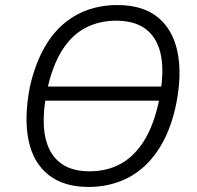

<svg xmlns="http://www.w3.org/2000/svg" viewBox="-20 -733 782 761"><path d="M142 -334 150 -390H657L649 -334ZM331 8Q232 8 171.5 -40.5Q111 -89 93 -177.5Q75 -266 98 -387Q117 -471 149.5 -532.5Q182 -594 227 -634Q272 -674 327 -693.5Q382 -713 445 -713Q546 -713 605.5 -664.5Q665 -616 683.5 -527.5Q702 -439 678 -319Q660 -234 627 -172.5Q594 -111 549 -71Q504 -31 448.5 -11.5Q393 8 331 8ZM335 -54Q403 -54 457 -83Q511 -112 550 -173.5Q589 -235 610 -333Q642 -490 598 -570.5Q554 -651 440 -651Q373 -651 318.5 -622.5Q264 -594 225.5 -532.5Q187 -471 166 -373Q135 -216 179 -135Q223 -54 335 -54Z"/></svg>

Font: Nunito Sans 7pt SemiCondensed Light
Style: Italic
Weight: 300
Width: 4
Italic angle: -9°
Designer: Vernon Adams
Foundry: Vernon Adams
Version: Version 3.101;gftools[0.9.27]